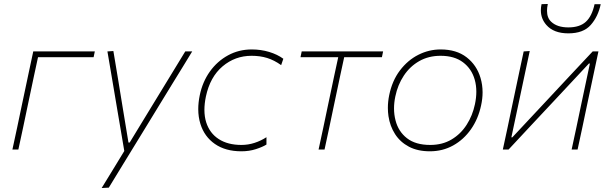

<svg xmlns="http://www.w3.org/2000/svg" viewBox="-20 -753 3076 967"><path d="M42.5 0Q54.5 -56.5 66 -109Q77 -161 89.5 -221L100 -270.5Q113 -332 124.2 -385Q135.5 -438 147.5 -494H457.5L451.5 -465H171.5Q161 -416.5 151.2 -371Q141.5 -325.5 130 -270.5L119.5 -221Q107 -161 96 -109Q84.5 -56.5 72.5 0Z M492 194Q520 148 549 101Q578 53.5 606 7.5Q598 -40.5 589.5 -90Q581 -139.5 573 -187L558 -276Q549 -329.5 539.5 -385.5Q530 -441 521 -494L551 -496Q563 -423.5 574.5 -355Q585.5 -286.5 597.5 -214L627 -35H633L743 -215.5Q786.5 -287 828.5 -355.5Q870.5 -424 913 -494H948Q923.5 -454 901 -417Q878 -379.5 850.5 -335Q823 -290 785 -228L700 -89Q641.5 6.5 601.2 72.2Q561 138 528 192Z M1196 9Q1115.5 9 1062.5 -27.8Q1009.5 -64.5 989.5 -128.5Q978.5 -163.5 978.5 -203.5Q978.5 -236.5 986 -273Q1000 -341 1037.2 -393Q1074.5 -445 1128.8 -474.5Q1183 -504 1248 -504Q1294 -504 1335.5 -491.5Q1377 -479 1407 -457L1396 -425Q1361 -450 1325.5 -461Q1290 -472 1247 -472Q1164 -472 1101 -418.8Q1038 -365.5 1017 -267Q1009.5 -231 1009.5 -199.5Q1009.5 -165.5 1018.5 -137Q1036 -82 1081.8 -52.5Q1127.5 -23 1196 -23Q1230 -23 1262.2 -33.5Q1294.5 -44 1322 -62V-25Q1302 -12.5 1268.5 -1.8Q1235 9 1196 9Z M1584.5 0Q1596.5 -56.5 1608 -109Q1619 -161 1631.5 -221L1642 -270.5Q1653.5 -325.5 1663.2 -371Q1673 -416.5 1683.5 -465H1493.5L1499.5 -494H1909.5L1903.5 -465H1713.5Q1703 -416.5 1693.2 -371Q1683.5 -325.5 1672 -270.5L1661.5 -221Q1649 -161 1638 -109Q1626.5 -56.5 1614.5 0Z M2145 9Q2083.5 9 2039.5 -14.2Q1995.5 -37.5 1969.8 -77.5Q1944 -117.5 1936.5 -168Q1933.5 -188.5 1933.5 -209.5Q1933.5 -240.5 1940 -273Q1955 -346.5 1994.2 -398.2Q2033.5 -450 2087 -477Q2140.5 -504 2199 -504Q2279 -504 2330 -464.5Q2381 -425 2400 -361Q2410.5 -326 2410.5 -288Q2410.5 -256 2403 -222Q2388.5 -154 2352 -102Q2315.5 -50 2262.5 -20.5Q2209.5 9 2145 9ZM2147 -23Q2208 -23 2254.2 -50.5Q2300.5 -78 2330.2 -124.5Q2360 -171 2372 -228Q2379 -261 2379 -291Q2379 -323 2371 -351.5Q2355.5 -406.5 2312 -439.2Q2268.5 -472 2199 -472Q2138.5 -472 2091.5 -445.2Q2044.5 -418.5 2013.8 -372Q1983 -325.5 1971 -267Q1964.5 -236 1964.5 -207Q1964.5 -175.5 1972 -147Q1986 -91 2029.5 -57Q2073 -23 2147 -23Z M2512.5 0Q2524.5 -56.5 2536 -109Q2547 -161 2559.5 -221L2570 -270.5Q2583 -332 2594.2 -385Q2605.5 -438 2617.5 -494L2648 -496Q2636 -439.5 2624.5 -386Q2613 -332 2600 -270.5L2555.5 -61.5H2560.5L2740 -253.5Q2795 -312.5 2852 -373.5Q2909 -434 2965 -494H2994Q2982 -438 2970.8 -385Q2959.5 -332 2946.5 -270.5L2936 -221Q2923.5 -161 2912.5 -109Q2901 -56.5 2889 0H2859Q2871 -56.5 2882.5 -109Q2893.5 -161 2906 -221L2951 -433H2946L2769.5 -244Q2713.5 -184.5 2656 -122.8Q2598.5 -61 2541.5 0ZM2842.5 -585Q2768.5 -585 2731.5 -627.5Q2704 -659 2704 -701Q2704 -716 2707.5 -732L2739 -733Q2735 -714.5 2735 -699Q2735 -663 2756 -643.5Q2786 -615 2842.5 -615Q2899.5 -615 2930.5 -643.2Q2961.5 -671.5 2974.5 -732H3005.5Q2992.5 -669.5 2955.2 -627.2Q2918 -585 2842.5 -585Z"/></svg>

Font: Heraclito Thin
Style: Italic
Weight: 100
Italic angle: -12°
Designer: Kostas Bartsokas (font) & Cristiano Sobral (main changes)
Foundry: Kostas Bartsokas (font) & Cristiano Sobral (main changes)
Version: Version 1.00;July 8, 2020;FontCreator 13.0.0.2655 64-bit